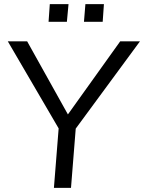

<svg xmlns="http://www.w3.org/2000/svg" viewBox="-20 -913 700 933"><path d="M348 -288 325 0H242L265 -289L18 -712H112L310 -357L564 -712H660ZM313 -893 305 -807H216L222 -893ZM485 -893 479 -807H388L395 -893Z"/></svg>

Font: Muli
Style: Italic
Weight: 400
Italic angle: -4.541°
Designer: Vernon Adams
Foundry: Vernon Adams
Version: Version 2.001